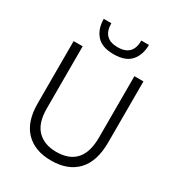

<svg xmlns="http://www.w3.org/2000/svg" viewBox="-206 -1006 1051 1141"><g transform="rotate(30 319.5 -435.0)"><path d="M169 -878C169 -832.7 181.3 -795.8 206 -767.5C230.7 -739.2 270 -725 324 -725C378 -725 417.3 -739.2 442 -767.5C466.7 -795.8 479 -832.7 479 -878H427C427 -808 392.7 -773 324 -773C255.3 -773 221 -808 221 -878ZM497 -253C497 -119 437.3 -52 318 -52C264 -52 221.2 -67.8 189.5 -99.5C157.8 -131.2 142 -180.7 142 -248V-674H80V-247C80 -163.7 100.8 -100.3 142.5 -57C184.2 -13.7 242.7 8 318 8C394.7 8 454 -14.2 496 -58.5C538 -102.8 559 -168.3 559 -255V-674H497Z"/></g></svg>

Font: Hind Light
Style: Regular
Weight: 300
Designer: Manushi Parikh, Satya Rajpurohit
Foundry: Indian Type Foundry
Version: Version 1.201;PS 1.0;hotconv 1.0.78;makeotf.lib2.5.61930; tt